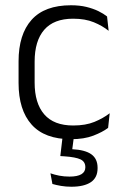

<svg xmlns="http://www.w3.org/2000/svg" viewBox="-20 -518 472 729"><path d="M249.5 10.5Q149.5 10.5 100 -45Q50.5 -100.5 50.5 -203V-285Q50.5 -387.5 100 -442.8Q149.5 -498 249.5 -498Q282 -498 307.8 -491.8Q333.5 -485.5 353.5 -475.8Q373.5 -466 386.5 -455.5L392.5 -401Q369 -420 336.2 -433.5Q303.5 -447 257.5 -447Q184.5 -447 148 -405Q111.5 -363 111.5 -284V-204.5Q111.5 -126 148 -83.8Q184.5 -41.5 258 -41.5Q305 -41.5 338.5 -55.2Q372 -69 396.5 -88L390.5 -32.5Q369.5 -16.5 334.5 -3Q299.5 10.5 249.5 10.5ZM261.5 -6 252 67 225 48Q231 48 239 48Q247 48 254 48.5Q303.5 51 327 68Q350.5 85 350.5 119V121Q350.5 156.5 324.8 173.8Q299 191 251 191Q230.5 191 211.5 187.8Q192.5 184.5 179 180.5L171.5 140Q187 145.5 205.2 149Q223.5 152.5 244 152.5Q274 152.5 289 143.5Q304 134.5 304 117.5V116.5Q304 96 285.8 87.2Q267.5 78.5 224 75.5Q219 75 215.2 75Q211.5 75 209 74.5L218.5 -6Z"/></svg>

Font: Anek Telugu Light
Style: Regular
Weight: 300
Version: Version 1.003